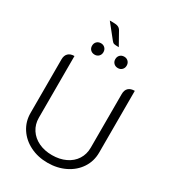

<svg xmlns="http://www.w3.org/2000/svg" viewBox="-243 -1164 1167 1301"><g transform="rotate(30 340.0 -514.0)"><path d="M72 -226V-646Q72 -676 89 -692.5Q106 -709 137 -709V-226Q137 -175 163 -135Q189 -95 235 -73Q281 -51 340 -51Q399 -51 445.5 -73Q492 -95 517.5 -135Q543 -175 543 -226V-646Q543 -677 560 -693Q577 -709 609 -709V-226Q609 -159 574 -105.5Q539 -52 477.5 -21.5Q416 9 340 9Q264 9 203 -21.5Q142 -52 107 -105.5Q72 -159 72 -226ZM311 -928 224 -1037H251Q276 -1037 289.5 -1031Q303 -1025 311 -1011L367 -911Q340 -911 330 -913.5Q320 -916 311 -928ZM205 -829Q205 -849 217.5 -861.5Q230 -874 250 -874Q269 -874 281.5 -861.5Q294 -849 294 -829Q294 -810 281.5 -797.5Q269 -785 250 -785Q230 -785 217.5 -797.5Q205 -810 205 -829ZM387 -829Q387 -849 399.5 -861.5Q412 -874 432 -874Q451 -874 463.5 -861.5Q476 -849 476 -829Q476 -810 463.5 -797.5Q451 -785 432 -785Q412 -785 399.5 -797.5Q387 -810 387 -829Z"/></g></svg>

Font: K2D ExtraLight
Style: Regular
Weight: 275
Designer: Katatrad Aksorn Co.,Ltd.
Foundry: Cadson Demak Co.,Ltd.
Version: Version 1.000; ttfautohint (v1.6)